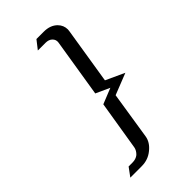

<svg xmlns="http://www.w3.org/2000/svg" viewBox="-185 -516 658 658"><g transform="rotate(-45 143.5 -187.5)"><path d="M28.8 94.2 51.8 63H70.8Q86.9 63 98.1 54.2Q109.4 43.5 111.8 30.8L141.1 -148.9L198.2 -171.9L147.9 -194.8L182.1 -407.2Q184.1 -420.4 174.3 -429.7Q165.5 -438 149.9 -438H112.8L137.2 -469.2H172.9Q204.1 -469.2 222.2 -451.2Q236.8 -436.5 236.8 -416Q236.8 -413.1 235.8 -407.2L203.1 -203.1L271 -171.9L192.9 -141.1L166 30.8Q162.1 56.2 138.2 75.2Q115.2 94.2 84 94.2Z"/></g></svg>

Font: Hhenum
Style: Italic
Weight: 400
Designer: T. Christopher White
Version: Version 1.0